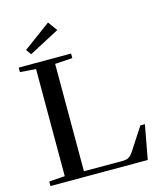

<svg xmlns="http://www.w3.org/2000/svg" viewBox="-125 -947 872 1038"><g transform="rotate(-15 311.0 -428.5)"><path d="M110.8 -715.3 90.3 -744.6 243.2 -857.4 281.2 -805.2ZM27.3 0V-25.4L115.7 -31.7V-631.3L27.3 -637.7V-663.1H320.3V-637.7L222.7 -631.3V-30.3H437.5Q460 -30.3 472.7 -37.1Q485.4 -43.9 497.6 -62L581.5 -190.9H606.9L571.8 0Z"/></g></svg>

Font: Elstob 18pt Medium
Style: Regular
Weight: 500
Designer: Peter S. Baker
Version: Version 1.015